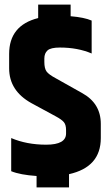

<svg xmlns="http://www.w3.org/2000/svg" viewBox="-20 -767 479 840"><path d="M225 -424 339 -360Q421 -315 421 -225V-163Q421 -36 282 -5V53H140V3Q68 -2 29 -18V-163Q97 -134 182 -134Q269 -134 269 -183V-198Q269 -221 259.5 -232.5Q250 -244 224 -258L117 -316Q20 -370 20 -468V-531Q20 -656 147 -688V-747H289V-696Q349 -691 381 -677V-533Q320 -559 242 -559Q202 -559 188 -546.5Q174 -534 174 -511V-496Q174 -468 183.5 -454.5Q193 -441 225 -424Z"/></svg>

Font: Khand Black
Style: Regular
Weight: 900
Designer: Sanchit Sawaria and Jyotish Sonowal (Devanagari), Satya Rajpurohit (Latin)
Foundry: Indian Type Foundry
Version: Version 2.000;PS 1.0;hotconv 1.0.79;makeotf.lib2.5.61930